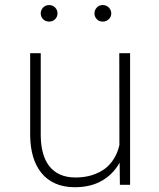

<svg xmlns="http://www.w3.org/2000/svg" viewBox="-20 -742 640 771"><path d="M461.4 0H502.4V-528.3H459L459.5 -159.2Q452.6 -129.4 438 -105.5Q423.3 -81.5 401.9 -64.9Q378.9 -47.9 349.1 -38.6Q319.3 -29.3 283.2 -29.3Q247.1 -29.3 220.9 -41.3Q194.8 -53.2 177.7 -75.2Q160.6 -97.2 152.3 -128.2Q144 -159.2 143.6 -197.3V-528.3H101.1V-198.2Q101.6 -151.4 112.8 -113Q124 -74.7 146.5 -47.4Q168.5 -20 202.1 -5.1Q235.8 9.8 280.3 9.8Q344.2 9.8 389.4 -16.4Q434.6 -42.5 460.4 -88.9ZM143.6 -688.5Q143.6 -674.8 153.1 -665Q162.6 -655.3 177.2 -655.3Q191.9 -655.3 201.4 -665Q210.9 -674.8 210.9 -688.5Q210.9 -701.7 201.4 -711.7Q191.9 -721.7 177.2 -721.7Q162.6 -721.7 153.1 -711.7Q143.6 -701.7 143.6 -688.5ZM359.4 -688Q359.4 -674.8 368.7 -665Q377.9 -655.3 392.6 -655.3Q407.2 -655.3 417 -665Q426.8 -674.8 426.8 -688Q426.8 -701.7 417 -711.7Q407.2 -721.7 392.6 -721.7Q377.9 -721.7 368.7 -711.7Q359.4 -701.7 359.4 -688Z"/></svg>

Font: Roboto Mono ExtraLight
Style: Regular
Weight: 250
Monospace: yes
Designer: Google
Version: Version 3.000